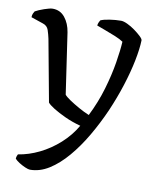

<svg xmlns="http://www.w3.org/2000/svg" viewBox="-89 -563 683 827"><g transform="rotate(10 252.5 -150.0)"><path d="M98 200Q91 200 77 194Q63 188 49.5 179.5Q36 171 30 163Q31 155 33 150.5Q35 146 36 144Q82 137 128 114.5Q174 92 213.5 56.5Q253 21 279 -24Q242 -34 210.5 -48.5Q179 -63 157.5 -76.5Q136 -90 129 -99L79 -369Q75 -388 69 -406Q63 -424 44 -430L-9 -448Q-9 -458 -5.5 -465Q-2 -472 0 -475Q14 -483 38.5 -491.5Q63 -500 75 -500Q108 -500 128.5 -474.5Q149 -449 155 -411L194 -145Q200 -137 218.5 -124.5Q237 -112 261 -98.5Q285 -85 307 -76Q338 -138 356.5 -201Q375 -264 384 -319.5Q393 -375 395 -412Q382 -421 359 -430.5Q336 -440 312.5 -448.5Q289 -457 276 -462Q277 -470 280 -476.5Q283 -483 285 -486Q298 -492 324 -496Q350 -500 374 -500Q385 -500 402 -492Q419 -484 435.5 -472Q452 -460 463.5 -449Q475 -438 475 -432Q474 -395 463.5 -342.5Q453 -290 434 -230.5Q415 -171 389 -111Q362 -50 329.5 5.5Q297 61 259.5 105Q222 149 181.5 174.5Q141 200 98 200Z"/></g></svg>

Font: Texturina 72pt
Style: Regular
Weight: 400
Designer: Guillermo Torres Carreño
Foundry: Omnibus-Type
Version: Version 1.002; ttfautohint (v1.8.3)